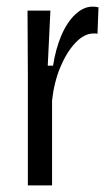

<svg xmlns="http://www.w3.org/2000/svg" viewBox="-20 -559 337 579"><path d="M64 0V-335L63 -527H132L124 -361H140Q148 -412 165 -452Q182 -492 207 -515.5Q232 -539 259 -539Q264 -539 268.5 -538.5Q273 -538 277 -537L274 -457Q271 -458 267.5 -458Q264 -458 262 -458Q234 -458 207.5 -430Q181 -402 162 -356.5Q143 -311 137 -256V0Z"/></svg>

Font: Bricolage Grotesque Condensed Light
Style: Regular
Weight: 300
Width: 3
Designer: Mathieu Triay
Foundry: Atelier Triay
Version: Version 1.000;gftools[0.9.30]